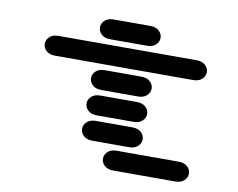

<svg xmlns="http://www.w3.org/2000/svg" viewBox="-78 -841 1157 932"><g transform="rotate(10 500.0 -374.5)"><path d="M534.2 -13.7H840.8Q868.2 -13.7 883.8 -28.3Q899.4 -43 899.4 -62.5Q899.4 -82 883.8 -96.7Q868.2 -111.3 840.8 -111.3H534.2Q506.8 -111.3 491.2 -96.7Q475.6 -82 475.6 -62.5Q475.6 -43 491.2 -28.3Q506.8 -13.7 534.2 -13.7ZM409.2 -138.7H590.8Q618.2 -138.7 633.8 -153.3Q649.4 -168 649.4 -187.5Q649.4 -207 633.8 -221.7Q618.2 -236.3 590.8 -236.3H409.2Q381.8 -236.3 366.2 -221.7Q350.6 -207 350.6 -187.5Q350.6 -168 366.2 -153.3Q381.8 -138.7 409.2 -138.7ZM409.2 -263.7H590.8Q618.2 -263.7 633.8 -278.3Q649.4 -293 649.4 -312.5Q649.4 -332 633.8 -346.7Q618.2 -361.3 590.8 -361.3H409.2Q381.8 -361.3 366.2 -346.7Q350.6 -332 350.6 -312.5Q350.6 -293 366.2 -278.3Q381.8 -263.7 409.2 -263.7ZM409.2 -388.7H590.8Q618.2 -388.7 633.8 -403.3Q649.4 -418 649.4 -437.5Q649.4 -457 633.8 -471.7Q618.2 -486.3 590.8 -486.3H409.2Q381.8 -486.3 366.2 -471.7Q350.6 -457 350.6 -437.5Q350.6 -418 366.2 -403.3Q381.8 -388.7 409.2 -388.7ZM159.2 -513.7H840.8Q868.2 -513.7 883.8 -528.3Q899.4 -543 899.4 -562.5Q899.4 -582 883.8 -596.7Q868.2 -611.3 840.8 -611.3H159.2Q131.8 -611.3 116.2 -596.7Q100.6 -582 100.6 -562.5Q100.6 -543 116.2 -528.3Q131.8 -513.7 159.2 -513.7ZM409.2 -638.7H590.8Q618.2 -638.7 633.8 -653.3Q649.4 -668 649.4 -687.5Q649.4 -707 633.8 -721.7Q618.2 -736.3 590.8 -736.3H409.2Q381.8 -736.3 366.2 -721.7Q350.6 -707 350.6 -687.5Q350.6 -668 366.2 -653.3Q381.8 -638.7 409.2 -638.7Z"/></g></svg>

Font: Sixtyfour
Style: Regular
Weight: 400
Designer: Jens Kutilek
Foundry: Jens Kutilek
Version: Version 2.001